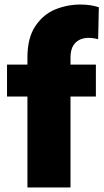

<svg xmlns="http://www.w3.org/2000/svg" viewBox="-20 -827 457 847"><path d="M335 -807Q380 -807 416 -795L413 -654Q391 -660 371 -660Q335 -660 313 -638.5Q291 -617 291 -572V-542H403V-401H291V0H101V-401H11V-542H101V-574Q101 -660 136 -712Q171 -764 224 -785.5Q277 -807 335 -807Z"/></svg>

Font: Chess Sans ExtraBold
Style: Regular
Weight: 800
Designer: Wolf Bōese
Foundry: Wolf Bōese
Version: Version 7.223